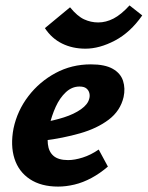

<svg xmlns="http://www.w3.org/2000/svg" viewBox="-20 -676 546 710"><path d="M195 14Q132 14 90.5 -13.5Q49 -41 33.5 -89.5Q18 -138 30 -201Q44 -267 85 -320.5Q126 -374 185.5 -406Q245 -438 316 -438Q368 -438 397 -421.5Q426 -405 435 -377Q444 -349 437 -317Q425 -266 382 -233.5Q339 -201 276 -183Q213 -165 141 -156L136 -223Q179 -230 216.5 -242Q254 -254 279.5 -272Q305 -290 310 -311Q313 -321 310.5 -331.5Q308 -342 299.5 -349Q291 -356 274 -356Q246 -356 223.5 -335Q201 -314 186 -281Q171 -248 162 -209Q154 -172 157 -143.5Q160 -115 178 -99.5Q196 -84 232 -84Q256 -84 286 -93.5Q316 -103 345 -123L379 -60Q350 -35 318.5 -18Q287 -1 255.5 6.5Q224 14 195 14ZM296 -496Q248 -496 209.5 -515Q171 -534 146 -572L239 -649Q266 -616 291 -604.5Q316 -593 343 -593Q372 -593 400 -607.5Q428 -622 459 -656L506 -619Q462 -556 405 -526Q348 -496 296 -496Z"/></svg>

Font: Ysabeau Office ExtraBold
Style: Italic
Weight: 800
Italic angle: -12°
Designer: Christian Thalmann (Catharsis Fonts)
Version: Version 2.001;gftools[0.9.30]; featfreeze: tnum,lnum,ss02